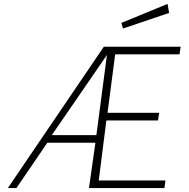

<svg xmlns="http://www.w3.org/2000/svg" viewBox="-20 -962 968 982"><path d="M837 -942 601 -845 609 -816 845 -896ZM826 -39H485L524 -346H788L794 -385H530L569 -684H898L904 -723H511L20 0H64L222 -232H468L435 0H821ZM473 -271H245L527 -681Z"/></svg>

Font: United Sans Thin
Style: Italic
Weight: 100
Italic angle: -8°
Designer: Pablo Impallari, Rodrigo Fuenzalida (Modified by Dan O. Williams)
Version: Version 1.000;PS 001.000;hotconv 1.0.88;makeotf.lib2.5.64775